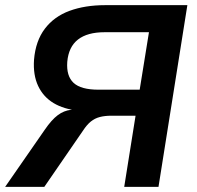

<svg xmlns="http://www.w3.org/2000/svg" viewBox="-22 -725 764 745"><path d="M-2 0 152 -222Q178 -260 202 -278Q226 -296 254 -299L275 -300L282 -296Q226 -301 186 -325Q146 -349 126 -391.5Q106 -434 110 -493Q116 -566 152 -613.5Q188 -661 248 -683Q308 -705 386 -705H705L593 0H460L504 -276H410Q385 -276 365.5 -271Q346 -266 330.5 -253.5Q315 -241 300 -218L150 0ZM360 -377H520L556 -600H384Q317 -600 280.5 -571.5Q244 -543 239 -485Q235 -430 263.5 -403.5Q292 -377 360 -377Z"/></svg>

Font: Nunito Sans 9pt
Style: Bold Italic
Weight: 700
Italic angle: -9°
Version: Version 3.101;gftools[0.9.27]